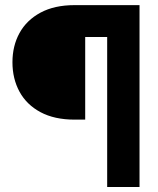

<svg xmlns="http://www.w3.org/2000/svg" viewBox="-20 -748 632 768"><path d="M529.3 -600.1H320.8V-269.5H278.3Q197.8 -269.5 142.1 -299.3Q86.4 -329.1 58.1 -381.1Q29.8 -433.1 29.8 -499Q29.8 -564.5 58.1 -616Q86.4 -667.5 142.1 -697.5Q197.8 -727.5 278.3 -727.5H529.3ZM408.7 0V-727.5H538.1V0Z"/></svg>

Font: Inter 18pt ExtraBold
Style: Regular
Weight: 800
Designer: Rasmus Andersson
Foundry: rsms
Version: Version 4.001;git-66647c0bb